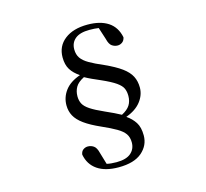

<svg xmlns="http://www.w3.org/2000/svg" viewBox="-121 -898 1243 1159"><g transform="rotate(-15 500.0 -318.5)"><path d="M521 -758.8Q600.6 -758.8 649.7 -726.6Q698.7 -694.3 711.9 -628.9Q708 -608.9 694.8 -599.4Q681.6 -589.8 666 -589.8Q647.5 -589.8 630.9 -600.8Q614.3 -611.8 606 -647L582 -721.2Q569.8 -723.1 556.2 -724.1Q542.5 -725.1 524.9 -725.1Q464.8 -725.1 435.3 -700.7Q405.8 -676.3 405.8 -634.8Q405.8 -602.5 421.1 -580.3Q436.5 -558.1 469.5 -539.1Q502.4 -520 556.2 -497.1Q622.1 -467.3 659.7 -439.7Q697.3 -412.1 713.1 -381.1Q729 -350.1 729 -310.1Q729 -263.7 697.5 -223.1Q666 -182.6 604 -160.2Q637.2 -137.7 657 -106.9Q676.8 -76.2 676.8 -24.9Q676.8 37.1 627.7 79.6Q578.6 122.1 481.9 122.1Q397.9 122.1 348.9 88.1Q299.8 54.2 288.1 -8.8Q291 -29.3 304.2 -38.6Q317.4 -47.9 333 -47.9Q352.5 -47.9 369.1 -36.6Q385.7 -25.4 394 8.8L416 83Q441.4 88.9 477.1 88.9Q537.6 88.9 566.9 63.5Q596.2 38.1 596.2 -2.9Q596.2 -35.2 581.1 -56.9Q565.9 -78.6 532.5 -98.1Q499 -117.7 443.8 -142.1Q379.9 -170.4 342.5 -197.5Q305.2 -224.6 289.1 -254.4Q272.9 -284.2 272.9 -320.8Q272.9 -371.1 303.7 -412.4Q334.5 -453.6 398.9 -476.1Q362.8 -500 344 -530Q325.2 -560.1 325.2 -606Q325.2 -676.3 378.2 -717.5Q431.2 -758.8 521 -758.8ZM582 -179.2Q618.2 -197.8 633.5 -221.9Q648.9 -246.1 648.9 -279.8Q648.9 -306.2 640.1 -326.2Q631.3 -346.2 602.3 -366.7Q573.2 -387.2 512.2 -414.1Q482.9 -426.8 461.9 -436.3Q440.9 -445.8 418.9 -458Q379.9 -438.5 365.5 -413.1Q351.1 -387.7 351.1 -356Q351.1 -329.6 361.6 -309.3Q372.1 -289.1 401.4 -269.5Q430.7 -250 486.8 -225.1Q544.9 -199.7 582 -179.2Z"/></g></svg>

Font: Source Han Serif TW SemiBold
Style: Regular
Weight: 600
Designer: Ryoko NISHIZUKA Ë•øÂ°öÊ∂ºÂ≠ê (kana & ideographs); Frank Grie√ühammer (Latin, Greek & Cyrillic); Wenlong ZHANG Âº†ÊñáÈæô 
Foundry: Adobe
Version: Version 2.003;hotconv 1.1.1;makeotfexe 2.6.0